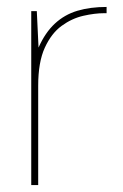

<svg xmlns="http://www.w3.org/2000/svg" viewBox="-20 -533 354 553"><path d="M70 0V-501H86L91 -396Q110 -439 138 -465Q166 -491 203 -502Q240 -513 287 -513V-495H280Q253 -495 220 -487.5Q187 -480 157.5 -458.5Q128 -437 109 -395.5Q90 -354 90 -286V0Z"/></svg>

Font: DM Sans 18pt Thin
Style: Regular
Weight: 250
Designer: Colophon Foundry, Jonny Pinhorn
Foundry: Colophon Foundry
Version: Version 4.004;gftools[0.9.30]